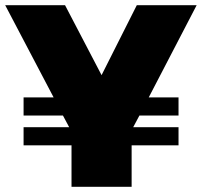

<svg xmlns="http://www.w3.org/2000/svg" viewBox="-20 -721 779 741"><path d="M739 -701H508L372 -431L231 -701H0L187 -345H71V-275H223L247 -230H71V-160H256V0H488V-160H669V-230H494L518 -275H669V-345H554Z"/></svg>

Font: Montserrat-Arabic Black
Style: Regular
Weight: 900
Designer: Mohamed Gaber
Foundry: Kief Type Foundry
Version: Version 5.008;PS 005.008;hotconv 1.0.88;makeotf.lib2.5.64775